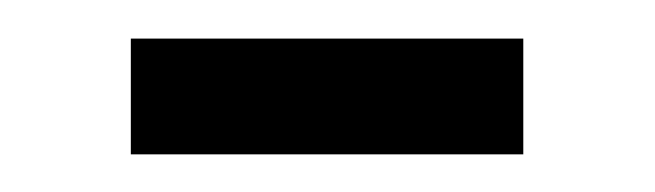

<svg xmlns="http://www.w3.org/2000/svg" viewBox="-20 -652 348 102"><path d="M49.5 -570V-631.5H258V-570Z"/></svg>

Font: Anek Latin Condensed Medium
Style: Regular
Weight: 500
Width: 3
Designer: Yesha Goshar
Foundry: Ek Type
Version: Version 1.003